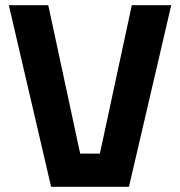

<svg xmlns="http://www.w3.org/2000/svg" viewBox="-20 -720 694 740"><path d="M177 0 14 -700H166L289 -128H365L488 -700H640L477 0Z"/></svg>

Font: Tektur SemiBold
Style: Regular
Weight: 600
Designer: Adam Jagosz
Foundry: Adam Jagosz
Version: Version 1.005;gftools[0.9.30]